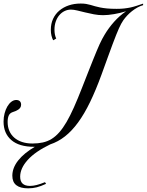

<svg xmlns="http://www.w3.org/2000/svg" viewBox="-20 -806 824 1079"><path d="M784.2 -776.9Q768.1 -772.5 752.2 -763.7Q736.3 -754.9 721.7 -743.4Q707 -731.9 694.6 -718.5Q682.1 -705.1 672.9 -691.9Q667 -683.1 661.1 -672.6Q655.3 -662.1 648.4 -646.7Q641.6 -631.3 632.8 -609.6Q624 -587.9 612.5 -556.9Q601.1 -525.9 585.7 -483.9Q570.3 -441.9 550.3 -386.2Q518.6 -299.3 486.3 -232.7Q454.1 -166 418.9 -117.9Q383.8 -69.8 345.2 -39.6Q306.6 -9.3 262.2 5.4Q178.7 45.4 136 92.5Q93.3 139.6 93.3 187Q93.3 238.8 148.4 238.8Q166 238.8 186.3 233.6Q206.5 228.5 232.9 217.8L238.8 227.1Q209.5 240.7 186.5 246.6Q163.6 252.4 138.2 252.4Q49.3 252.4 49.3 181.6Q49.3 137.2 82.3 95.7Q115.2 54.2 175.8 19H171.9Q87.4 19 43.7 -18.8Q0 -56.6 0 -122.6Q0 -147.5 5.9 -169.4Q11.7 -191.4 21.5 -208Q31.2 -224.6 44.2 -234.4Q57.1 -244.1 71.3 -244.1Q84 -244.1 91.3 -237.3Q98.6 -230.5 98.6 -217.8Q98.6 -208 94 -201.2Q89.4 -194.3 82.3 -189.7Q75.2 -185.1 66.9 -181.6Q58.6 -178.2 50.8 -175.8Q35.2 -170.4 29.1 -156.5Q22.9 -142.6 22.9 -120.6Q22.9 -92.8 32.5 -70.6Q42 -48.3 60.1 -32.5Q78.1 -16.6 104 -8.1Q129.9 0.5 162.6 0.5Q194.3 0.5 220.7 -5.4Q247.1 -11.2 269.8 -25.1Q292.5 -39.1 313 -62.3Q333.5 -85.4 353.8 -120.1Q374 -154.8 395.3 -202.4Q416.5 -250 440.9 -312.5Q460.4 -362.8 475.6 -400.9Q490.7 -439 502.4 -468.3Q514.2 -497.6 523.2 -519.3Q532.2 -541 539.8 -557.6Q547.4 -574.2 554.2 -586.9Q561 -599.6 568.4 -611.8Q590.8 -649.4 621.3 -683.6Q651.9 -717.8 688.5 -742.7Q655.3 -732.4 620.8 -726.6Q586.4 -720.7 559.1 -720.7Q533.2 -720.7 507.6 -725.6Q481.9 -730.5 458.3 -736.3Q434.6 -742.2 414.1 -747.1Q393.6 -752 378.4 -752Q359.9 -752 343 -743.9Q326.2 -735.8 313.5 -720.9Q300.8 -706.1 293.5 -685.3Q286.1 -664.6 286.1 -639.2Q286.1 -609.9 295.9 -589.4L278.8 -579.6Q272.9 -590.8 269.3 -605.5Q265.6 -620.1 265.6 -638.7Q265.6 -672.9 278.3 -700.2Q291 -727.5 313.7 -746.6Q336.4 -765.6 366.9 -775.9Q397.5 -786.1 433.6 -786.1Q451.2 -786.1 464.1 -783.9Q477.1 -781.7 488.8 -778.3Q500.5 -774.9 512.9 -771.2Q525.4 -767.6 542 -764.2Q558.6 -760.7 581.1 -758.5Q603.5 -756.3 635.7 -756.3Q658.7 -756.3 677.2 -758.3Q695.8 -760.3 712.9 -763.9Q730 -767.6 747.1 -773.2Q764.2 -778.8 784.2 -785.6Z"/></svg>

Font: Petit Formal Script
Style: Regular
Weight: 400
Version: Version 1.001; ttfautohint (v0.8) -G 200 -r 50